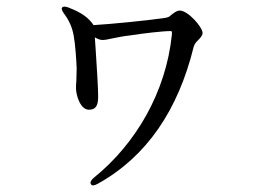

<svg xmlns="http://www.w3.org/2000/svg" viewBox="-20 -526 790 581"><path d="M168 -503C165 -499 168 -493 175 -483C190 -463 199 -441 203 -418C208 -391 211 -345 212 -319C212 -304 211 -291 211 -280C210 -273 210 -266 210 -259C210 -238 223 -194 249 -194C274 -194 277 -213 277 -235C277 -260 273 -321 270 -368L267 -413C274 -409 282 -405 290 -405C298 -405 308 -407 321 -410C336 -413 355 -417 375 -419C413 -425 472 -432 497 -432C500 -432 501 -430 500 -420C482 -247 391 -91 265 11C255 19 252 26 255 31C258 37 265 36 276 30C424 -52 519 -193 566 -384C569 -393 572 -397 578 -403C585 -410 593 -418 593 -426C593 -444 549 -494 524 -494C515 -494 508 -488 501 -483C498 -481 496 -479 494 -477C488 -473 482 -472 474 -471C425 -464 316 -453 263 -450C262 -452 260 -454 258 -457C241 -479 216 -492 188 -503C177 -507 170 -507 168 -503Z"/></svg>

Font: 寒蝉锦书宋 CompactLight
Style: Bold
Weight: 400
Width: 4
Designer: 寒蝉锦书宋{Warren} 思源宋体{Ryoko NISHIZUKA 西塚涼子 (kana & ideographs); Frank Grießhammer (Latin, Greek & Cyrillic); Wenlong ZHANG 
Foundry: Adobe & ChillType
Version: Version 2.000;Glyphs 3.1.1 (3135)